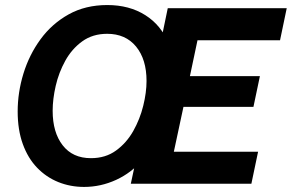

<svg xmlns="http://www.w3.org/2000/svg" viewBox="-20 -736 1168 769"><path d="M316.9 12.7Q261.7 12.7 213.4 -6.8Q165 -26.4 128.4 -64.5Q91.8 -102.5 71.3 -159.2Q50.8 -215.8 50.8 -289.6Q50.8 -366.2 74 -441.7Q97.2 -517.1 142.6 -579.1Q188 -641.1 255.1 -678.5Q322.3 -715.8 409.7 -715.8Q498 -715.8 562 -675.3Q626 -634.8 654.8 -562L619.1 -544.9L651.9 -703.1H1128.4L1101.6 -574.7H771L740.7 -431.2H1021L995.1 -308.1H714.8L676.3 -128.4H1013.7L986.8 0H503.9L530.3 -123L550.8 -96.2Q506.8 -43.9 445.1 -15.6Q383.3 12.7 316.9 12.7ZM190.9 -292.5Q190.9 -205.6 231 -154.1Q271 -102.5 344.2 -102.5Q402.8 -102.5 444.8 -133.1Q486.8 -163.6 513.7 -211.2Q540.5 -258.8 553.7 -312.3Q566.9 -365.7 566.9 -411.6Q566.9 -498.5 524.9 -549.6Q482.9 -600.6 409.2 -600.6Q351.1 -600.6 309.3 -570.3Q267.6 -540 241.5 -492.7Q215.3 -445.3 203.1 -392.1Q190.9 -338.9 190.9 -292.5Z"/></svg>

Font: Schibsted Grotesk
Style: Bold Italic
Weight: 700
Italic angle: -12°
Designer: Bakken & Baeck AS, Henrik Kongsvoll
Foundry: Schibsted ASA
Version: Version 1.100;gftools[0.9.25]